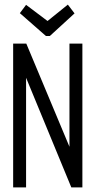

<svg xmlns="http://www.w3.org/2000/svg" viewBox="-20 -812 415 832"><path d="M274 -792 186 -721 93 -791 66 -755 179 -656H196L303 -754ZM37 0H93V-475L289 0H337V-623H281V-176L94 -623H37Z"/></svg>

Font: Inconsolata Condensed Thin
Style: Regular
Weight: 100
Width: 3
Monospace: yes
Designer: Raph Levien, Cyreal, Brenton Simpson
Foundry: Raph Levien, Cyreal, Google
Version: Version 3.100